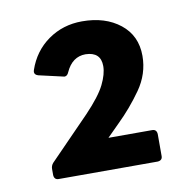

<svg xmlns="http://www.w3.org/2000/svg" viewBox="-56 -789 518 523"><g transform="rotate(-10 203.0 -528.0)"><path d="M340 -322H66Q54 -322 53 -335V-352Q53 -361 59 -368L171 -483Q211 -525 225 -553.5Q239 -582 239 -604Q239 -643 197 -644Q160 -644 142 -604Q138 -594 130 -594L60 -610Q50 -613 50 -621L51 -626Q68 -676 109 -705Q150 -734 203 -734Q267 -734 308 -701.5Q349 -669 349 -613Q349 -563 319 -520.5Q289 -478 253 -443L219 -409H340Q352 -409 353 -396V-335Q353 -323 340 -322Z"/></g></svg>

Font: YamahaIndonesia935. App
Style: Bold
Weight: 700
Designer: Dalton Maag Ltd
Foundry: Dalton Maag Ltd
Version: Version 1.002; January 01, 2024; Regular/Italic